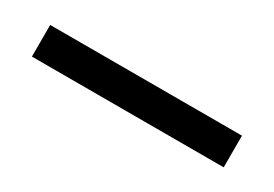

<svg xmlns="http://www.w3.org/2000/svg" viewBox="-12 -143 503 352"><g transform="rotate(30 239.5 33.5)"><path d="M36 67V0H442V67Z"/></g></svg>

Font: Lisu Bosa SemiBold
Style: Regular
Weight: 600
Designer: David Morse, Annie Olsen, Victor Gaultney, Frank Grießhammer (Latin)
Foundry: SIL International
Version: Version 2.000